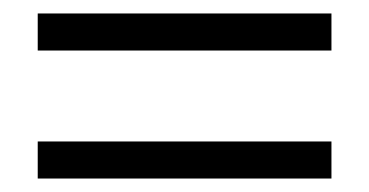

<svg xmlns="http://www.w3.org/2000/svg" viewBox="-20 -426 547 285"><path d="M36 -161H472V-216H36ZM36 -351H472V-406H36Z"/></svg>

Font: Charger Sport
Style: Df
Weight: 400
Designer: Jasper
Foundry: Cannot Into Space Fonts
Version: Version 1.1